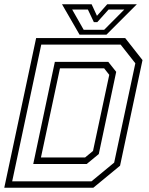

<svg xmlns="http://www.w3.org/2000/svg" viewBox="-32 -878 696 898"><path d="M-12 0 137 -700H553.5L634.5 -597L529.5 -103L404.5 0ZM159.5 -141.5H366L403 -172L479 -528L455 -558.5H248.5ZM25 -30H396L502 -117.5L601 -582L532 -669.5H161ZM123.5 -111 224.5 -588.5H474.5L511.5 -542L430 -157.5L373.5 -111ZM340 -716 258 -858H396.5L421.5 -804L469.5 -858H608L466 -716ZM359.5 -738.5H455L549.5 -833.5H476L423 -774.5H407L379 -833.5H305.5Z"/></svg>

Font: Tourney Thin Light
Style: Italic
Weight: 300
Italic angle: -12°
Version: Version 1.015